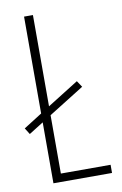

<svg xmlns="http://www.w3.org/2000/svg" viewBox="-83 -762 515 810"><g transform="rotate(-10 175.0 -357.0)"><path d="M79 0V-261L17 -222L0 -249L79 -299V-714H117V-323L251 -407L269 -380L117 -285V-35H330V0Z"/></g></svg>

Font: Noto Sans Gujarati UI ExtraCondensed ExtraLight
Style: Regular
Weight: 200
Width: 2
Designer: Jelle Bosma - Monotype Design Team, Universal Thirst
Foundry: Monotype Imaging Inc.
Version: Version 2.106; ttfautohint (v1.8.4.7-5d5b)